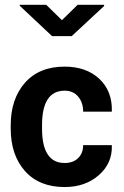

<svg xmlns="http://www.w3.org/2000/svg" viewBox="-20 -756 509 787"><path d="M152.3 -242.7V-229Q152.3 -87.9 245.1 -87.9Q279.8 -87.9 300.3 -107.9Q320.8 -127.9 320.8 -161.1H437.5L438.5 -158.7Q440.4 -86.4 384.8 -37.8Q329.1 10.7 245.1 10.7Q140.6 10.7 82.3 -54.9Q23.9 -120.6 23.9 -229V-242.2Q23.9 -350.6 82.3 -416.7Q140.6 -482.9 245.1 -482.9Q333.5 -482.9 387 -432.9Q440.4 -382.8 438.5 -300.8L438 -298.3H320.8Q320.8 -335.9 300.3 -360.1Q279.8 -384.3 245.1 -384.3Q152.3 -384.3 152.3 -242.7ZM406.7 -736.3V-731.4L273.9 -607.9H193.4L61 -732.4V-736.3H169.4L233.9 -673.3L298.3 -736.3Z"/></svg>

Font: Yantramanav
Style: Bold
Weight: 700
Version: Version 1.001;PS 1.0;hotconv 1.0.72;makeotf.lib2.5.5900; ttf